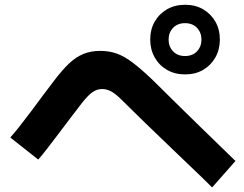

<svg xmlns="http://www.w3.org/2000/svg" viewBox="-20 -827 1040 818"><path d="M983.2 -141.2 883.7 -28.5Q867.5 -45.3 839.2 -72.3Q810.8 -99.3 773.9 -134.8Q737 -170.3 692.5 -212.9Q648 -255.5 599.6 -302.3Q551.2 -349.2 501 -399Q474.5 -426 455 -436.8Q435.5 -447.7 415 -447.7Q393 -447.7 374.2 -434.5Q355.3 -421.3 329.5 -388.7Q308.3 -361.3 282.8 -327.8Q257.3 -294.3 231.4 -259.9Q205.5 -225.5 182.6 -195.8Q159.7 -166 142.8 -147.2L23.8 -241.2Q38.2 -256.7 61.8 -286.7Q85.5 -316.8 112.7 -352.9Q139.8 -389 165.7 -424.1Q191.5 -459.2 211 -484Q244.8 -528.5 273.9 -556.2Q303 -583.8 334.8 -597Q366.5 -610.2 406.7 -610.2Q446.3 -610.2 478.6 -598.3Q510.8 -586.5 545.3 -560.3Q579.8 -534.2 625 -491.3Q640.3 -476.5 674.1 -443.1Q707.8 -409.7 751 -367.2Q794.2 -324.7 839 -281.2Q883.8 -237.8 922.1 -200.4Q960.3 -163 983.2 -141.2ZM768.3 -510Q725.3 -510 691.8 -529.2Q658.3 -548.3 639.2 -582.2Q620 -616.2 620 -658.3Q620 -701.5 639.2 -734.9Q658.3 -768.3 691.8 -787.5Q725.3 -806.7 768.3 -806.7Q812.3 -806.7 845.3 -787.5Q878.3 -768.3 897.5 -734.9Q916.7 -701.5 916.7 -658.3Q916.7 -616.2 897.5 -582.2Q878.3 -548.3 845.3 -529.2Q812.3 -510 768.3 -510ZM768.3 -588.3Q800.5 -588.3 819.4 -608.5Q838.3 -628.7 838.3 -658.3Q838.3 -688 819.4 -708.2Q800.5 -728.3 768.3 -728.3Q736.2 -728.3 717.2 -708.2Q698.3 -688 698.3 -658.3Q698.3 -628.7 717.2 -608.5Q736.2 -588.3 768.3 -588.3Z"/></svg>

Font: Murecho Thin
Style: Regular
Weight: 100
Designer: Neil Summerour
Foundry: Positype
Version: Version 1.010